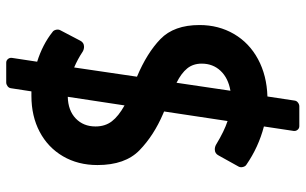

<svg xmlns="http://www.w3.org/2000/svg" viewBox="-198 -648 959 602"><g transform="rotate(-90 281.0 -347.5)"><path d="M279 12 266 98Q265 104 259.5 108Q254 112 248 112H186Q179 112 174.5 106.5Q170 101 171 94L185 1Q120 -16 65 -54Q60 -57 58 -64.5Q56 -72 59 -78L94 -141Q100 -153 113 -153Q121 -153 128 -149Q171 -123 202 -113L232 -312L225 -315Q157 -344 110.5 -389Q64 -434 64 -521Q64 -582 91.5 -629Q119 -676 168 -702Q217 -728 281 -728H295L305 -793Q306 -799 311.5 -803Q317 -807 323 -807H385Q392 -807 396.5 -801.5Q401 -796 400 -789L388 -710Q442 -693 481 -662Q486 -659 488 -651.5Q490 -644 487 -638L454 -575Q448 -563 435 -563Q427 -563 420 -567Q396 -583 370 -594L341 -397Q415 -366 459 -323.5Q503 -281 503 -201Q503 -141 475 -93Q447 -45 396 -17.5Q345 10 279 12ZM251 -436 278 -614Q235 -613 210 -589Q185 -565 185 -527Q185 -497 201 -476Q217 -455 251 -436ZM382 -194Q382 -221 367 -239.5Q352 -258 322 -273L297 -104Q337 -111 359.5 -135Q382 -159 382 -194Z"/></g></svg>

Font: Miriam Libre
Style: Bold
Weight: 700
Designer: Michal Sahar
Foundry: Hagilda
Version: Version 1.001